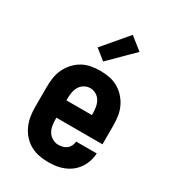

<svg xmlns="http://www.w3.org/2000/svg" viewBox="-188 -869 876 978"><g transform="rotate(30 250.0 -380.5)"><path d="M252 8Q225 8 198 3Q171 -2 147 -15Q123 -28 104.5 -48.5Q86 -69 74.5 -94Q63 -119 58.5 -146Q54 -173 54 -200V-320Q54 -347 58 -374Q62 -401 73.5 -425.5Q85 -450 103.5 -470.5Q122 -491 145.5 -504.5Q169 -518 196 -523Q223 -528 250 -528Q277 -528 304 -523Q331 -518 354.5 -504.5Q378 -491 396.5 -470.5Q415 -450 426.5 -425.5Q438 -401 442 -374Q446 -347 446 -320V-209H175V-200Q175 -181 178 -163Q181 -145 190.5 -129Q200 -113 217 -103.5Q234 -94 252 -94Q265 -94 278 -97.5Q291 -101 301 -109Q311 -117 316.5 -129Q322 -141 323 -154H444Q443 -130 435.5 -107.5Q428 -85 415 -65.5Q402 -46 383.5 -31.5Q365 -17 343.5 -8Q322 1 299 4.5Q276 8 252 8ZM175 -311H325V-320Q325 -338 322 -356.5Q319 -375 310 -391Q301 -407 284.5 -416.5Q268 -426 250 -426Q232 -426 215.5 -416.5Q199 -407 190 -391Q181 -375 178 -356.5Q175 -338 175 -320ZM238 -576 178 -624 301 -769 374 -711Z"/></g></svg>

Font: Iosevka Curly Slab Extrabold
Style: Regular
Weight: 800
Monospace: yes
Designer: Belleve Invis
Foundry: Belleve Invis
Version: Version 22.1.2; ttfautohint (v1.8.4)